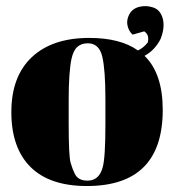

<svg xmlns="http://www.w3.org/2000/svg" viewBox="-20 -613 583 643"><path d="M525 -245Q525 10 271 10Q146 10 82 -54Q18 -118 18 -237.5Q18 -357 86.5 -421.5Q155 -486 279 -486Q383 -486 442 -444Q461 -453 475 -471Q481 -496 463 -508L424 -497Q411 -509 407 -527.5Q403 -546 413 -565Q423 -584 446 -590Q469 -596 493 -588Q517 -580 525 -551Q533 -522 518 -483Q499 -445 464 -426Q525 -367 525 -245ZM333 -197V-282Q333 -379 322.5 -423.5Q312 -468 274 -468Q252 -468 238.5 -455.5Q225 -443 219 -414Q210 -369 210 -277V-199Q210 -90 216.5 -68Q223 -46 230 -32Q241 -8 273 -8Q312 -8 324 -53Q333 -85 333 -197Z"/></svg>

Font: SVN-Abril Fatface
Style: Regular
Weight: 400
Designer: Veronika Burian, Jos? Scaglione
Foundry: TypeTogether
Version: Version 1.001